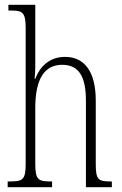

<svg xmlns="http://www.w3.org/2000/svg" viewBox="-20 -780 508 800"><path d="M12 0H197V-24H193C138 -24 127 -31 127 -99V-330C127 -451 165 -510 239 -510C312 -510 338 -456 338 -360V0H446V-24H439C388 -24 379 -33 379 -98V-361C379 -483 331 -543 251 -543C183 -543 145 -499 127 -452H124C126 -468 127 -486 127 -503V-760H15V-736H29C75 -736 87 -727 87 -661V-100C87 -31 76 -24 21 -24H12Z"/></svg>

Font: Noto Serif Sinhala ExtraCondensed ExtraLight
Style: Regular
Weight: 200
Width: 2
Designer: Jelle Bosma - Monotype Design Team
Foundry: Monotype Imaging Inc.
Version: Version 2.007